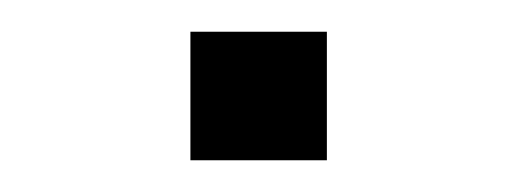

<svg xmlns="http://www.w3.org/2000/svg" viewBox="-20 -101 326 121"><path d="M100 0V-81H186V0Z"/></svg>

Font: Nunito Sans 7pt Expanded ExtraLight
Style: Regular
Weight: 250
Width: 7
Designer: Vernon Adams
Foundry: Vernon Adams
Version: Version 3.101;gftools[0.9.27]